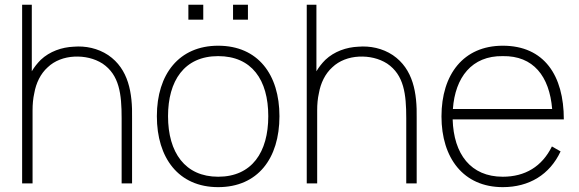

<svg xmlns="http://www.w3.org/2000/svg" viewBox="-20 -770 2429 806"><path d="M434.4 -538.5C390.6 -567.7 338.5 -578.1 289.6 -574C239.6 -571.9 188.5 -554.2 151 -518.8C136.5 -504.2 124 -488.5 113.5 -470.8V-750H72.9V0H116.7V-307.3C116.7 -332.3 118.8 -356.2 124 -379.2C131.2 -420.8 150 -460.4 180.2 -487.5C209.4 -515.6 250 -530.2 291.7 -532.3C334.4 -534.4 376 -525 410.4 -503.1C481.3 -455.2 490.6 -375 490.6 -274V0H534.4V-274C536.5 -380.2 519.8 -480.2 434.4 -538.5Z M770.8 -750V-687.5H833.3V-750ZM958.3 -750V-687.5H1020.8V-750ZM895.8 15.6C1061.5 15.6 1153.1 -104.2 1153.1 -282.3C1153.1 -456.3 1063.5 -578.1 895.8 -578.1C732.3 -578.1 638.5 -459.4 638.5 -282.3C638.5 -107.3 729.2 15.6 895.8 15.6ZM1106.2 -282.3C1106.2 -131.2 1037.5 -28.1 895.8 -28.1C757.3 -28.1 685.4 -129.2 685.4 -282.3C685.4 -430.2 753.1 -534.4 895.8 -534.4C1036.5 -534.4 1106.2 -435.4 1106.2 -282.3Z M1629.2 -538.5C1585.4 -567.7 1533.3 -578.1 1484.4 -574C1434.4 -571.9 1383.3 -554.2 1345.8 -518.8C1331.2 -504.2 1318.8 -488.5 1308.3 -470.8V-750H1267.7V0H1311.5V-307.3C1311.5 -332.3 1313.5 -356.2 1318.8 -379.2C1326 -420.8 1344.8 -460.4 1375 -487.5C1404.2 -515.6 1444.8 -530.2 1486.5 -532.3C1529.2 -534.4 1570.8 -525 1605.2 -503.1C1676 -455.2 1685.4 -375 1685.4 -274V0H1729.2V-274C1731.2 -380.2 1714.6 -480.2 1629.2 -538.5Z M2090.6 -28.1C1956.2 -28.1 1884.4 -122.9 1880.2 -268.8H2346.9C2346.9 -453.1 2264.6 -578.1 2090.6 -578.1C1926 -578.1 1833.3 -458.3 1833.3 -281.2C1833.3 -107.3 1925 15.6 2090.6 15.6C2201 15.6 2287.5 -36.5 2333.3 -134.4L2296.9 -155.2C2255.2 -70.8 2184.4 -28.1 2090.6 -28.1ZM2090.6 -534.4C2218.8 -536.5 2286.5 -450 2297.9 -312.5H1881.2C1890.6 -444.8 1960.4 -536.5 2090.6 -534.4Z"/></svg>

Font: Manrope3 Thin
Style: Regular
Weight: 100
Width: 4
Designer: Mikhail Sharanda
Foundry: Mikhail Sharanda
Version: Version 3.000;PS 003.000;hotconv 1.0.88;makeotf.lib2.5.64775